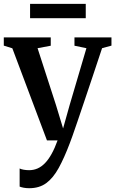

<svg xmlns="http://www.w3.org/2000/svg" viewBox="-21 -740 608 1012"><path d="M133 252Q117 252 103.8 249.5Q90.5 247 82.5 243.5V148Q89.5 152 103.5 154.5Q117.5 157 132.5 157Q156 157 176.8 148Q197.5 139 216 120Q234.5 101 251 71.2Q267.5 41.5 282.5 0H226.5L44 -485.5L-1 -499.5V-543H246.5V-499L177 -486L274 -186.5L311.5 -63L346 -186L434.5 -486L371.5 -499V-543H566.5V-499.5L517 -486Q491 -407.5 467.2 -336.5Q443.5 -265.5 423.2 -205.5Q403 -145.5 387.2 -99.2Q371.5 -53 361 -23.5Q350.5 6 347 14.5Q317.5 92.5 288.5 145.2Q259.5 198 223 225Q186.5 252 133 252ZM431 -719.5V-644H137.5V-719.5Z"/></svg>

Font: Merriweather 48pt SemiBold
Style: Regular
Weight: 600
Version: Version 2.100